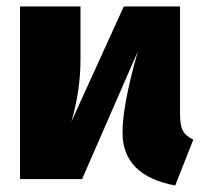

<svg xmlns="http://www.w3.org/2000/svg" viewBox="-20 -554 623 594"><path d="M578 -122 522 20Q359 -11 359 -144Q359 -228 406 -394L234 0H42V-534H229V-370Q229 -274 201 -178L363 -534H537V-202Q537 -168 545 -151Q553 -134 578 -122Z"/></svg>

Font: Fira Sans Black
Style: Regular
Weight: 900
Designer: Carrois Corporate & Edenspiekermann AG
Foundry: Carrois Corporate GbR & Edenspiekermann AG
Version: Version 4.203